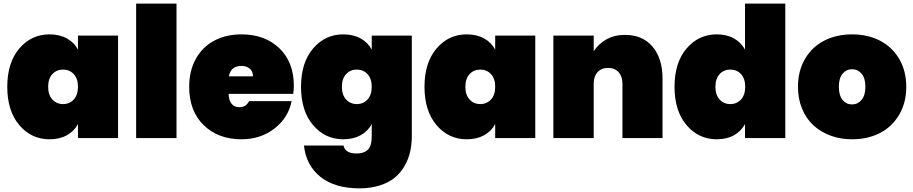

<svg xmlns="http://www.w3.org/2000/svg" viewBox="-20 -760 5029 1057"><path d="M252.9 -570.8Q308.1 -570.8 348.4 -548.3Q388.7 -525.9 409.2 -486.8V-564H629.9V0H409.2V-77.1Q388.7 -38.1 348.4 -15.6Q308.1 6.8 252.9 6.8Q152.3 6.8 86.2 -71.3Q20 -149.4 20 -282.2Q20 -415 86.2 -492.9Q152.3 -570.8 252.9 -570.8ZM386 -212.2Q409.2 -237.3 409.2 -282.2Q409.2 -327.1 386 -352.1Q362.8 -377 327.1 -377Q291.5 -377 268.3 -352.1Q245.1 -327.1 245.1 -282.2Q245.1 -237.3 268.3 -212.2Q291.5 -187 327.1 -187Q362.8 -187 386 -212.2Z M729.5 0V-740.2H951.7V0Z M1309.6 -397Q1250 -397 1240.2 -339.8H1372.6Q1372.6 -367.7 1354.5 -382.3Q1336.4 -397 1309.6 -397ZM1585.4 -203.1Q1567.4 -111.8 1491 -52.5Q1414.6 6.8 1309.6 6.8Q1181.2 6.8 1101.3 -71Q1021.5 -148.9 1021.5 -282.2Q1021.5 -370.6 1058.3 -436.5Q1095.2 -502.4 1160.2 -536.6Q1225.1 -570.8 1309.6 -570.8Q1438 -570.8 1517.8 -494.4Q1597.7 -418 1597.7 -287.1Q1597.7 -268.1 1594.2 -243.2H1238.3Q1242.2 -169.9 1298.3 -169.9Q1335.4 -169.9 1350.6 -203.1Z M1870.1 -570.8Q1925.3 -570.8 1965.6 -548.3Q2005.9 -525.9 2026.4 -486.8V-564H2247.1V-9.8Q2247.1 36.1 2237.5 77.1Q2228 118.2 2206.3 155.3Q2184.6 192.4 2151.9 219Q2119.1 245.6 2069.8 261.2Q2020.5 276.9 1959 276.9Q1823.2 276.9 1744.1 213.6Q1665 150.4 1653.3 41H1871.1Q1879.9 85 1943.4 85Q1982.4 85 2004.4 64.9Q2026.4 44.9 2026.4 -9.8V-77.1Q2005.9 -38.1 1965.6 -15.6Q1925.3 6.8 1870.1 6.8Q1769.5 6.8 1703.4 -71.3Q1637.2 -149.4 1637.2 -282.2Q1637.2 -415 1703.4 -492.9Q1769.5 -570.8 1870.1 -570.8ZM2003.2 -212.2Q2026.4 -237.3 2026.4 -282.2Q2026.4 -327.1 2003.2 -352.1Q1980 -377 1944.3 -377Q1908.7 -377 1885.5 -352.1Q1862.3 -327.1 1862.3 -282.2Q1862.3 -237.3 1885.5 -212.2Q1908.7 -187 1944.3 -187Q1980 -187 2003.2 -212.2Z M2549.8 -570.8Q2605 -570.8 2645.3 -548.3Q2685.5 -525.9 2706.1 -486.8V-564H2926.8V0H2706.1V-77.1Q2685.5 -38.1 2645.3 -15.6Q2605 6.8 2549.8 6.8Q2449.2 6.8 2383.1 -71.3Q2316.9 -149.4 2316.9 -282.2Q2316.9 -415 2383.1 -492.9Q2449.2 -570.8 2549.8 -570.8ZM2682.9 -212.2Q2706.1 -237.3 2706.1 -282.2Q2706.1 -327.1 2682.9 -352.1Q2659.7 -377 2624 -377Q2588.4 -377 2565.2 -352.1Q2542 -327.1 2542 -282.2Q2542 -237.3 2565.2 -212.2Q2588.4 -187 2624 -187Q2659.7 -187 2682.9 -212.2Z M3406.7 0V-298.8Q3406.7 -339.4 3385.3 -362.8Q3363.8 -386.2 3327.6 -386.2Q3291 -386.2 3269.8 -362.8Q3248.5 -339.4 3248.5 -298.8V0H3026.4V-564H3248.5V-478Q3274.9 -518.6 3318.4 -543.2Q3361.8 -567.9 3421.4 -567.9Q3518.1 -567.9 3572.8 -502.7Q3627.4 -437.5 3627.4 -327.1V0Z M3926.3 -570.8Q3981.4 -570.8 4021 -548.3Q4060.5 -525.9 4081.5 -486.8V-740.2H4303.2V0H4081.5V-77.1Q4060.5 -38.1 4021 -15.6Q3981.4 6.8 3926.3 6.8Q3825.7 6.8 3759.5 -71.3Q3693.4 -149.4 3693.4 -282.2Q3693.4 -415 3759.5 -492.9Q3825.7 -570.8 3926.3 -570.8ZM4059.3 -212.2Q4082.5 -237.3 4082.5 -282.2Q4082.5 -327.1 4059.3 -352.1Q4036.1 -377 4000.5 -377Q3964.8 -377 3941.7 -352.1Q3918.5 -327.1 3918.5 -282.2Q3918.5 -237.3 3941.7 -212.2Q3964.8 -187 4000.5 -187Q4036.1 -187 4059.3 -212.2Z M4670.9 6.8Q4607.4 6.8 4552.7 -13.2Q4498 -33.2 4458.3 -69.8Q4418.5 -106.4 4395.8 -161.1Q4373 -215.8 4373 -282.2Q4373 -370.1 4412.1 -436.3Q4451.2 -502.4 4518.3 -536.6Q4585.4 -570.8 4670.9 -570.8Q4756.3 -570.8 4823.5 -536.6Q4890.6 -502.4 4929.9 -436.3Q4969.2 -370.1 4969.2 -282.2Q4969.2 -194.3 4929.9 -127.9Q4890.6 -61.5 4823.5 -27.3Q4756.3 6.8 4670.9 6.8ZM4670.9 -185.1Q4702.1 -185.1 4723.1 -210Q4744.1 -234.9 4744.1 -282.2Q4744.1 -329.6 4723.4 -354.2Q4702.6 -378.9 4670.9 -378.9Q4639.6 -378.9 4618.9 -354.5Q4598.1 -330.1 4598.1 -282.2Q4598.1 -234.4 4618.7 -209.7Q4639.2 -185.1 4670.9 -185.1Z"/></svg>

Font: SVN-Poppins Black
Style: Regular
Weight: 900
Designer: Ninad Kale (Devanagari), Jonny Pinhorn (Latin)
Foundry: Indian Type Foundry
Version: Version 3.002 2017